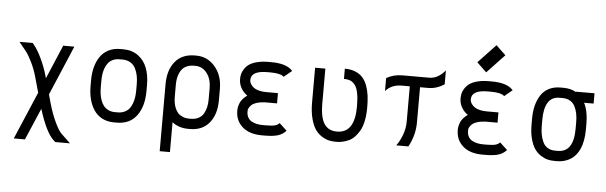

<svg xmlns="http://www.w3.org/2000/svg" viewBox="-56 -975 4310 1366"><g transform="rotate(5 2099.5 -292.0)"><path d="M76.2 188 220.7 -150.9 189 -264.2Q174.3 -316.4 150.4 -365Q126.5 -413.6 107.4 -437.5L56.6 -500H151.4L163.1 -485.4Q189.9 -452.6 217 -394.5Q244.1 -336.4 259.3 -283.7L266.6 -258.3L369.1 -500H448.7L298.3 -146L314.9 -85.9Q335.9 -12.2 362.8 45.4Q389.6 103 411.1 124.5L477.5 188H372.6L360.4 177.2Q305.7 128.9 252.9 -38.6L155.8 188Z M797.4 -438.5H775.4Q749 -438.5 728.5 -428.5Q708 -418.5 695.6 -402.6Q683.1 -386.7 675 -364.7Q667 -342.8 664.1 -320.8Q661.1 -298.8 661.1 -273.9V-230Q661.1 -204.6 664.1 -181.9Q667 -159.2 675 -136.5Q683.1 -113.8 695.8 -97.7Q708.5 -81.5 729 -71.3Q749.5 -61 776.4 -61H795.9Q823.2 -61 844.5 -70.8Q865.7 -80.6 878.7 -96.7Q891.6 -112.8 899.7 -135.3Q907.7 -157.7 910.9 -180.4Q914.1 -203.1 914.1 -229.5V-274.4Q914.1 -305.7 908.7 -332.8Q903.3 -359.9 890.9 -384.8Q878.4 -409.7 854.5 -424.1Q830.6 -438.5 797.4 -438.5ZM987.3 -274.4V-229.5Q987.3 -121.1 938.5 -54.4Q889.6 12.2 795.9 12.2H776.4Q728.5 12.2 691.9 -6.8Q655.3 -25.9 632.8 -59.6Q610.4 -93.3 599.1 -136.2Q587.9 -179.2 587.9 -230V-273.9Q587.9 -324.2 599.4 -366.7Q610.8 -409.2 633.3 -441.9Q655.8 -474.6 692.1 -493.2Q728.5 -511.7 775.4 -511.7H797.4Q859.9 -511.7 903.6 -479.5Q947.3 -447.3 967.3 -394.8Q987.3 -342.3 987.3 -274.4Z M1317.4 12.2H1307.6Q1238.3 12.2 1191.4 -25.4V188H1118.2V-291.5Q1118.2 -391.6 1167.7 -451.9Q1217.3 -512.2 1307.6 -512.2H1317.4Q1398.9 -512.2 1452.6 -449.5Q1506.3 -386.7 1506.3 -291.5V-208.5Q1506.3 -108.9 1457 -48.3Q1407.7 12.2 1317.4 12.2ZM1433.1 -208.5V-291.5Q1433.1 -355 1400.9 -397Q1368.7 -439 1317.4 -439H1307.6Q1280.8 -439 1260 -430.4Q1239.3 -421.9 1226.6 -407.7Q1213.9 -393.6 1205.8 -374Q1197.8 -354.5 1194.6 -334.5Q1191.4 -314.5 1191.4 -291.5V-208.5Q1191.4 -186 1194.6 -166Q1197.8 -146 1205.8 -126.2Q1213.9 -106.4 1226.6 -92.5Q1239.3 -78.6 1260 -69.8Q1280.8 -61 1307.6 -61H1317.4Q1350.6 -61 1374.3 -73.7Q1397.9 -86.4 1410.2 -108.6Q1422.4 -130.9 1427.7 -155.3Q1433.1 -179.7 1433.1 -208.5Z M1950.7 -416Q1927.7 -439 1854 -439H1832.5Q1716.3 -439 1716.3 -373Q1716.3 -363.3 1720 -353.5Q1723.6 -343.8 1732.4 -333.3Q1741.2 -322.8 1754.4 -314.9Q1767.6 -307.1 1788.3 -302Q1809.1 -296.9 1834.5 -296.9H1920.4V-223.6H1834.5Q1798.8 -222.2 1773.2 -213.4Q1747.6 -204.6 1736.3 -192.4Q1725.1 -180.2 1720.7 -170.9Q1716.3 -161.6 1716.3 -154.8V-146.5Q1716.3 -122.1 1726.6 -104.5Q1736.8 -86.9 1754.6 -77.9Q1772.5 -68.8 1791.5 -64.9Q1810.5 -61 1832.5 -61H1854Q1897.5 -61 1918.2 -66.4Q1939 -71.8 1951.2 -85.4L2004.9 -35.6Q1979.5 -7.8 1944.6 2.2Q1909.7 12.2 1854 12.2H1832.5Q1743.2 12.2 1693.1 -32Q1643.1 -76.2 1643.1 -146.5V-154.8Q1643.1 -163.6 1645.3 -174.1Q1647.5 -184.6 1653.1 -199.7Q1658.7 -214.8 1672.1 -231Q1685.5 -247.1 1704.6 -260.3Q1674.8 -281.2 1658.9 -310.8Q1643.1 -340.3 1643.1 -373Q1643.1 -391.6 1647.2 -408.9Q1651.4 -426.3 1664.1 -445.8Q1676.8 -465.3 1696.8 -479.5Q1716.8 -493.7 1752 -502.9Q1787.1 -512.2 1832.5 -512.2H1854Q1959 -512.2 2002 -468.3Q2002.9 -467.3 2004.9 -465.3L2007.3 -462.9Z M2562 -250.5Q2562 -196.8 2553 -153.8Q2543.9 -110.8 2527.8 -83Q2511.7 -55.2 2492.4 -35.6Q2473.1 -16.1 2449.5 -6.1Q2425.8 3.9 2405 8.1Q2384.3 12.2 2362.3 12.2Q2335.4 12.2 2311.8 7.1Q2288.1 2 2260.7 -14.9Q2233.4 -31.7 2213.9 -59.3Q2194.3 -86.9 2181.2 -136Q2168 -185.1 2168 -250.5V-500H2241.2V-250.5Q2241.2 -196.8 2249.8 -159.4Q2258.3 -122.1 2274.7 -100.8Q2291 -79.6 2312.5 -70.3Q2334 -61 2362.3 -61Q2488.8 -61 2488.8 -250.5Q2488.8 -306.2 2481.9 -343.3Q2475.1 -380.4 2460.7 -401.1Q2446.3 -421.9 2427 -430.2Q2407.7 -438.5 2379.4 -438.5V-511.7Q2422.4 -511.7 2454.8 -498.3Q2487.3 -484.9 2507.6 -461.9Q2527.8 -439 2540.3 -404.8Q2552.7 -370.6 2557.4 -333.7Q2562 -296.9 2562 -250.5Z M2792 -500H2982.4Q3018.1 -500 3048.1 -518.8Q3078.1 -537.6 3096.7 -562.5V-462.9Q3042 -426.8 2982.4 -426.8H2923.8V-174.8Q2923.8 -84.5 2877.9 0H2791Q2815.9 -32.7 2833.3 -79.8Q2850.6 -127 2850.6 -174.8V-426.8H2792Q2720.7 -426.8 2677.7 -377.9V-470.7Q2729 -500 2792 -500Z M3383.3 -573.2 3314.5 -639.2 3439.9 -772 3508.8 -706.1ZM3525.4 -416Q3502.4 -439 3428.7 -439H3407.2Q3291 -439 3291 -373Q3291 -363.3 3294.7 -353.5Q3298.3 -343.8 3307.1 -333.3Q3315.9 -322.8 3329.1 -314.9Q3342.3 -307.1 3363 -302Q3383.8 -296.9 3409.2 -296.9H3495.1V-223.6H3409.2Q3373.5 -222.2 3347.9 -213.4Q3322.3 -204.6 3311 -192.4Q3299.8 -180.2 3295.4 -170.9Q3291 -161.6 3291 -154.8V-146.5Q3291 -122.1 3301.3 -104.5Q3311.5 -86.9 3329.3 -77.9Q3347.2 -68.8 3366.2 -64.9Q3385.3 -61 3407.2 -61H3428.7Q3472.2 -61 3492.9 -66.4Q3513.7 -71.8 3525.9 -85.4L3579.6 -35.6Q3554.2 -7.8 3519.3 2.2Q3484.4 12.2 3428.7 12.2H3407.2Q3317.9 12.2 3267.8 -32Q3217.8 -76.2 3217.8 -146.5V-154.8Q3217.8 -163.6 3220 -174.1Q3222.2 -184.6 3227.8 -199.7Q3233.4 -214.8 3246.8 -231Q3260.3 -247.1 3279.3 -260.3Q3249.5 -281.2 3233.6 -310.8Q3217.8 -340.3 3217.8 -373Q3217.8 -391.6 3221.9 -408.9Q3226.1 -426.3 3238.8 -445.8Q3251.5 -465.3 3271.5 -479.5Q3291.5 -493.7 3326.7 -502.9Q3361.8 -512.2 3407.2 -512.2H3428.7Q3533.7 -512.2 3576.7 -468.3Q3577.6 -467.3 3579.6 -465.3L3582 -462.9Z M3940.9 -438.5H3918.9Q3863.3 -438.5 3836.9 -395.3Q3810.5 -352.1 3810.5 -273.9V-230Q3810.5 -195.8 3815.7 -167.7Q3820.8 -139.6 3832.3 -114.5Q3843.8 -89.4 3866.2 -75.2Q3888.7 -61 3919.9 -61H3939.9Q4052.2 -61 4052.2 -229.5V-274.4Q4052.2 -307.6 4047.1 -335Q4042 -362.3 4030 -386.7Q4018.1 -411.1 3995.4 -424.8Q3972.7 -438.5 3940.9 -438.5ZM4125.5 -274.4V-229.5Q4125.5 -187.5 4118.9 -152.3Q4112.3 -117.2 4101.6 -92.8Q4090.8 -68.4 4075.7 -49.3Q4060.5 -30.3 4044.2 -19Q4027.8 -7.8 4009 -0.5Q3990.2 6.8 3973.6 9.5Q3957 12.2 3939.9 12.2H3919.9Q3895.5 12.2 3872.6 6.6Q3849.6 1 3824.2 -15.4Q3798.8 -31.7 3780.3 -57.6Q3761.7 -83.5 3749.5 -127.9Q3737.3 -172.4 3737.3 -230V-273.9Q3737.3 -324.2 3747.8 -366.2Q3758.3 -408.2 3779.5 -441.4Q3800.8 -474.6 3836.4 -493.2Q3872.1 -511.7 3918.9 -511.7H3940.9Q3992.7 -511.7 4031.2 -489.7V-491.7L4164.1 -492.2V-418.5H4096.2Q4125.5 -359.9 4125.5 -274.4Z"/></g></svg>

Font: Anka/Coder Condensed
Style: Regular
Weight: 400
Width: 4
Monospace: yes
Version: Version 1.100